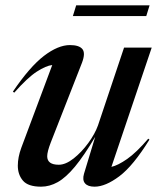

<svg xmlns="http://www.w3.org/2000/svg" viewBox="-20 -691 596 722"><path d="M296 -38 338 -176.5Q296 -105.5 262 -64.5Q228 -23.5 197.2 -6.2Q166.5 11 134.5 11Q85.5 11 66.2 -11.8Q47 -34.5 47 -68Q47 -99.5 60 -135L176.5 -446.5Q153 -444 118.2 -421.5Q83.5 -399 33.5 -342.5L28.5 -346.5Q92 -440 145.2 -480.8Q198.5 -521.5 243 -521.5Q277.5 -521.5 289.8 -506.5Q302 -491.5 288.5 -455.5L171 -155.5Q157.5 -120.5 157.5 -103.5Q157.5 -71.5 201 -71.5Q227 -71.5 257 -95.2Q287 -119 312 -153.2Q337 -187.5 348.5 -219.5L446.5 -512H550.5L399 -63.5Q423.5 -69 458.2 -93.2Q493 -117.5 537.5 -169.5L542 -166Q481 -67.5 428.8 -28.2Q376.5 11 335.5 11Q310 11 299.5 -1.8Q289 -14.5 296 -38ZM254 -630.5 266.5 -671H542.5L530 -630.5Z"/></svg>

Font: Newsreader 72pt Medium
Style: Italic
Weight: 500
Italic angle: -17°
Designer: Hugues Gentile
Foundry: Production Type
Version: Version 1.003; ttfautohint (v1.8.3)